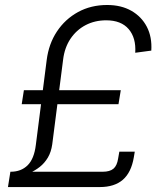

<svg xmlns="http://www.w3.org/2000/svg" viewBox="-20 -757 646 777"><path d="M20 -40.5 23.4 -62Q65.4 -62 91.8 -88.1Q118.2 -114.3 125 -170.4L168.9 -513.7Q177.2 -579.6 210.4 -629.6Q243.7 -679.7 295.9 -708.3Q348.1 -736.8 413.6 -736.8Q470.2 -736.8 511.5 -713.4Q552.7 -689.9 574.2 -648.7Q595.7 -607.4 592.3 -552.2L527.3 -543.5Q531.2 -603.5 500.7 -639.2Q470.2 -674.8 409.7 -674.8Q363.8 -674.8 326.4 -655.3Q289.1 -635.7 265.1 -599.9Q241.2 -564 235.4 -515.6L191.4 -172.9Q187 -141.6 173.6 -119.1Q160.2 -96.7 140.9 -81.5Q121.6 -66.4 99.9 -57.1Q78.1 -47.9 57.4 -44.2Q36.6 -40.5 20 -40.5ZM12.2 0 22 -62H396Q424.3 -62 439 -74.2Q453.6 -86.4 458 -115.2L462.9 -143.1H525.4L521.5 -120.1Q511.2 -59.1 477.1 -29.5Q442.9 0 383.8 0ZM67.9 -335.4 76.7 -392.1H468.8L459.5 -335.4Z"/></svg>

Font: Inter Light
Style: Italic
Weight: 300
Italic angle: -9.3988°
Designer: Rasmus Andersson
Foundry: rsms
Version: Version 4.001;git-66647c0bb